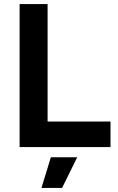

<svg xmlns="http://www.w3.org/2000/svg" viewBox="-20 -720 577 940"><path d="M76 0V-700H213V-125H521V0ZM183 200 229 50H358L284 200Z"/></svg>

Font: Figtree
Style: Bold
Weight: 700
Designer: Erik Kennedy
Foundry: Erik Kennedy
Version: Version 2.001;gftools[0.9.30]